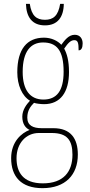

<svg xmlns="http://www.w3.org/2000/svg" viewBox="-20 -738 467 999"><path d="M214 -606C279 -606 311 -648 312 -718H293C283 -656 257 -635 214 -635C169 -635 144 -657 135 -718H115C117 -647 149 -606 214 -606ZM201 241C320 241 385 172 385 66C385 -17 348 -71 258 -71H197C152 -71 122 -85 122 -126C122 -163 139 -185 157 -203C167 -199 194 -196 209 -196C295 -196 339 -259 339 -363C339 -423 328 -459 314 -485C335 -516 349 -529 367 -529C386 -529 389 -513 389 -476C403 -476 410 -489 410 -512C410 -536 397 -557 369 -557C337 -557 317 -529 299 -505C281 -525 248 -542 209 -542C121 -542 70 -483 70 -362C70 -295 95 -238 136 -214C119 -196 96 -167 96 -131C96 -92 114 -71 134 -62C92 -46 38 -1 38 85C38 180 89 241 201 241ZM206 -220C137 -220 98 -269 98 -364C98 -472 141 -517 204 -517C274 -517 311 -477 311 -365C311 -265 275 -220 206 -220ZM203 216C98 216 66 156 66 85C66 7 116 -46 182 -46H249C329 -46 357 -9 357 67C357 156 310 216 203 216Z"/></svg>

Font: Noto Serif Myanmar Condensed Thin
Style: Regular
Weight: 100
Width: 3
Designer: Ben Mitchell and the Monotype Design Team
Foundry: Monotype Imaging Inc.
Version: Version 2.106